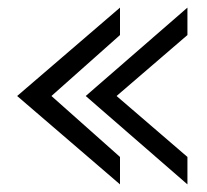

<svg xmlns="http://www.w3.org/2000/svg" viewBox="-20 -534 543 504"><path d="M25 -282 295 -50V-122L115 -282L295 -442V-514ZM205 -282 472 -50V-122L286 -282L472 -442V-514Z"/></svg>

Font: Charger Pro
Style: Nar
Weight: 400
Designer: Jasper
Foundry: Cannot Into Space Fonts
Version: Version 1.09